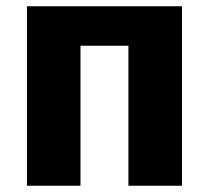

<svg xmlns="http://www.w3.org/2000/svg" viewBox="-20 -593 666 613"><path d="M390 0H561V-573H66V0H237V-447H390Z"/></svg>

Font: Glow Sans SC Normal ExtraBold
Style: Regular
Weight: 800
Designer: Ryoko NISHIZUKA (kana, bopomofo & ideographs); Paul D. Hunt (Latin, Greek & Cyrillic); Sandoll Communications, Soo-young
Version: Version 0.93